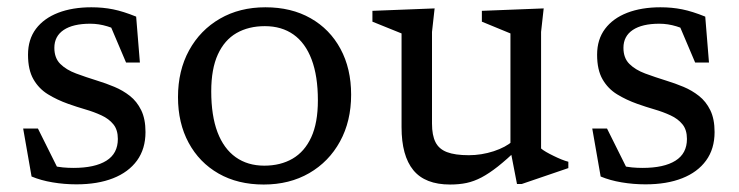

<svg xmlns="http://www.w3.org/2000/svg" viewBox="-20 -484 1978 514"><path d="M224.5 -464.5Q255.5 -464.5 282.8 -459Q310 -453.5 344.5 -439.5L354.5 -316.5H317.5L265.5 -439L315 -392.5Q290.5 -406.5 267.5 -413.5Q244.5 -420.5 221.5 -420.5Q175.5 -420.5 150.5 -403.8Q125.5 -387 125.5 -356Q125.5 -328.5 141.5 -312.8Q157.5 -297 183.8 -287.2Q210 -277.5 240.5 -268Q263.5 -261 286.2 -251.5Q309 -242 327.8 -227.2Q346.5 -212.5 358 -189Q369.5 -165.5 369.5 -130.5Q369.5 -85.5 346.8 -54.2Q324 -23 282.8 -6.8Q241.5 9.5 184.5 9.5Q152 9.5 120.8 4.2Q89.5 -1 64.5 -11.5L42 -140H81.5L146.5 -9.5L85 -53Q104 -45 119.2 -41Q134.5 -37 148.5 -35.8Q162.5 -34.5 176.5 -34.5Q234 -34.5 264.8 -53.8Q295.5 -73 295.5 -112Q295.5 -136.5 283.5 -151.2Q271.5 -166 251.5 -175.2Q231.5 -184.5 208.2 -191.2Q185 -198 162.5 -206Q133 -216.5 108.5 -231.5Q84 -246.5 69.5 -271.8Q55 -297 55 -337.5Q55 -378.5 76.2 -406.8Q97.5 -435 135.8 -449.8Q174 -464.5 224.5 -464.5Z M687.5 -40.5Q731 -40.5 763.2 -59.2Q795.5 -78 813.2 -116.5Q831 -155 831 -215.5Q831 -280.5 814.2 -324.8Q797.5 -369 765.8 -391.5Q734 -414 689 -414Q645.5 -414 613.2 -395.5Q581 -377 563.2 -338.2Q545.5 -299.5 545.5 -239.5Q545.5 -174.5 562.2 -130.2Q579 -86 611 -63.2Q643 -40.5 687.5 -40.5ZM686 10Q616.5 10 565 -19.5Q513.5 -49 485 -101.8Q456.5 -154.5 456.5 -224Q456.5 -295 486.2 -349.2Q516 -403.5 568.8 -434Q621.5 -464.5 690.5 -464.5Q760 -464.5 811.5 -435.2Q863 -406 891.5 -353.2Q920 -300.5 920 -230.5Q920 -159.5 890.2 -105.2Q860.5 -51 807.8 -20.5Q755 10 686 10Z M1136.5 -153Q1136.5 -122 1145.8 -103.5Q1155 -85 1176.5 -76.8Q1198 -68.5 1235 -68.5Q1269 -68.5 1301.8 -79.2Q1334.5 -90 1352.5 -106.5L1367.5 -86.5Q1336.5 -57 1312.8 -38.2Q1289 -19.5 1269 -9Q1249 1.5 1229 5.8Q1209 10 1185 10Q1118 10 1086.5 -28.5Q1055 -67 1055 -143.5V-394.5L977 -426V-455L1143.5 -461.5L1136.5 -398.5ZM1364 8.5 1346.5 -82V-394.5L1270 -426V-455L1435.5 -461.5L1428.5 -398.5V-86.5Q1433 -82.5 1442 -77.2Q1451 -72 1461.8 -66.8Q1472.5 -61.5 1483 -57.2Q1493.5 -53 1501.5 -51V-34L1377 8.5Z M1748 -464.5Q1779 -464.5 1806.2 -459Q1833.5 -453.5 1868 -439.5L1878 -316.5H1841L1789 -439L1838.5 -392.5Q1814 -406.5 1791 -413.5Q1768 -420.5 1745 -420.5Q1699 -420.5 1674 -403.8Q1649 -387 1649 -356Q1649 -328.5 1665 -312.8Q1681 -297 1707.2 -287.2Q1733.5 -277.5 1764 -268Q1787 -261 1809.8 -251.5Q1832.5 -242 1851.2 -227.2Q1870 -212.5 1881.5 -189Q1893 -165.5 1893 -130.5Q1893 -85.5 1870.2 -54.2Q1847.5 -23 1806.2 -6.8Q1765 9.5 1708 9.5Q1675.5 9.5 1644.2 4.2Q1613 -1 1588 -11.5L1565.5 -140H1605L1670 -9.5L1608.5 -53Q1627.5 -45 1642.8 -41Q1658 -37 1672 -35.8Q1686 -34.5 1700 -34.5Q1757.5 -34.5 1788.2 -53.8Q1819 -73 1819 -112Q1819 -136.5 1807 -151.2Q1795 -166 1775 -175.2Q1755 -184.5 1731.8 -191.2Q1708.5 -198 1686 -206Q1656.5 -216.5 1632 -231.5Q1607.5 -246.5 1593 -271.8Q1578.5 -297 1578.5 -337.5Q1578.5 -378.5 1599.8 -406.8Q1621 -435 1659.2 -449.8Q1697.5 -464.5 1748 -464.5Z"/></svg>

Font: Newsreader
Style: Regular
Weight: 400
Designer: Hugues Gentile
Foundry: Production Type
Version: Version 1.003